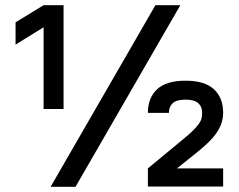

<svg xmlns="http://www.w3.org/2000/svg" viewBox="-20 -720 920 740"><path d="M579 -700H675L271 0H175ZM40 -634 148 -700H225V-300H148V-615L40 -548ZM550 -71 683 -181Q709 -202 724 -217Q739 -232 747 -243.5Q755 -255 757 -265Q759 -275 759 -286Q759 -309 744 -322.5Q729 -336 695 -336Q661 -336 646 -322.5Q631 -309 631 -285H550Q550 -343 585.5 -376Q621 -409 695 -409Q769 -409 804.5 -376Q840 -343 840 -286Q840 -266 834.5 -248Q829 -230 817 -211.5Q805 -193 785.5 -173.5Q766 -154 737 -131L662 -71H840V-1H550Z"/></svg>

Font: PT Root UI Web Medium
Style: Regular
Weight: 500
Designer: Vitaly Kuzmin
Foundry: ParaType Ltd.
Version: Version 1.001W